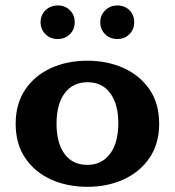

<svg xmlns="http://www.w3.org/2000/svg" viewBox="-20 -684 654 718"><path d="M307.1 14.6Q231.9 14.6 171.1 -12.7Q110.4 -40 74.5 -92.8Q38.6 -145.5 38.6 -221.2Q38.6 -295.9 74 -348.6Q109.4 -401.4 170.2 -429.2Q231 -457 307.1 -457Q379.9 -457 440.7 -430.2Q501.5 -403.3 538.3 -350.8Q575.2 -298.3 575.2 -221.2Q575.2 -146.5 539.3 -93.8Q503.4 -41 442.6 -13.2Q381.8 14.6 307.1 14.6ZM306.2 -67.4Q360.8 -67.4 391.6 -108.9Q422.4 -150.4 422.4 -223.6Q422.4 -294.9 392.1 -335.7Q361.8 -376.5 307.6 -376.5Q252.4 -376.5 221.9 -335.4Q191.4 -294.4 191.4 -221.7Q191.4 -149.4 221.4 -108.4Q251.5 -67.4 306.2 -67.4ZM195.8 -538.1Q168 -538.1 149.9 -556.2Q131.8 -574.2 131.8 -601.1Q131.8 -627.9 150.4 -645.8Q168.9 -663.6 196.3 -663.6Q223.1 -663.6 241.2 -646Q259.3 -628.4 259.3 -601.1Q259.3 -573.7 241.2 -555.9Q223.1 -538.1 195.8 -538.1ZM418.9 -538.1Q391.1 -538.1 373 -556.2Q355 -574.2 355 -601.1Q355 -627.4 373.5 -645.5Q392.1 -663.6 418.9 -663.6Q446.3 -663.6 464.1 -645.8Q481.9 -627.9 481.9 -601.1Q481.9 -574.2 464.1 -556.2Q446.3 -538.1 418.9 -538.1Z"/></svg>

Font: Kameron
Style: Regular
Weight: 400
Designer: Vernon Adams
Foundry: Vernon Adams
Version: Version 1.100